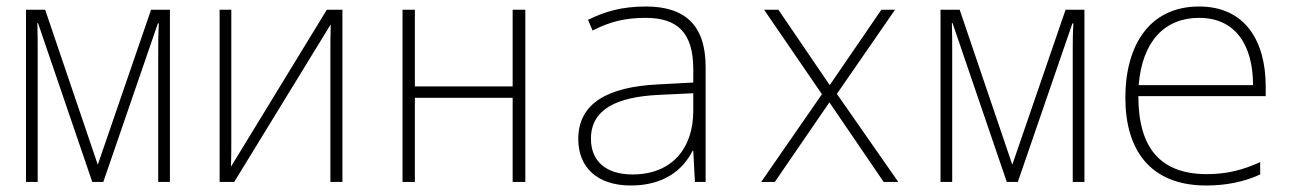

<svg xmlns="http://www.w3.org/2000/svg" viewBox="-20 -560 3981 591"><path d="M60 0H96V-398C96 -430 96 -456 95 -489H97L264 0H298L466 -488H469C467 -454 467 -428 467 -400V0H503V-530H445L281 -53L119 -530H60Z M656 0H701L998 -485C997 -453 997 -429 997 -398V0H1034V-530H986L691 -47C692 -79 692 -102 692 -135V-530H656Z M1219 0H1257V-259H1558V0H1597V-530H1558V-294H1257V-530H1219Z M1922 11C2022 11 2082 -36 2112 -96H2114L2119 0H2152V-354C2152 -483 2088 -540 1968 -540C1893 -540 1841 -524 1790 -499L1804 -466C1857 -493 1903 -505 1967 -505C2063 -505 2114 -462 2114 -347V-306L2002 -300C1852 -292 1760 -243 1760 -132C1760 -46 1817 11 1922 11ZM1927 -23C1845 -23 1799 -64 1799 -133C1799 -224 1879 -262 2009 -268L2114 -273V-219C2114 -102 2047 -23 1927 -23Z M2323 0H2365L2533 -245L2700 0H2745L2556 -271L2735 -530H2693L2534 -298L2376 -530H2332L2510 -270Z M2875 0H2911V-398C2911 -430 2911 -456 2910 -489H2912L3079 0H3113L3281 -488H3284C3282 -454 3282 -428 3282 -400V0H3318V-530H3260L3096 -53L2934 -530H2875Z M3693 11C3753 11 3809 0 3859 -23V-61C3806 -37 3757 -24 3695 -24C3549 -24 3484 -108 3484 -264H3876V-294C3876 -433 3813 -540 3671 -540C3517 -540 3444 -419 3444 -259C3444 -99 3520 11 3693 11ZM3485 -298C3496 -433 3565 -505 3671 -505C3783 -505 3837 -421 3837 -298Z"/></svg>

Font: Noto Sans Mono SemiCondensed ExtraLight
Style: Regular
Weight: 200
Width: 4
Designer: Monotype Design Team
Foundry: Monotype Imaging Inc.
Version: Version 2.014